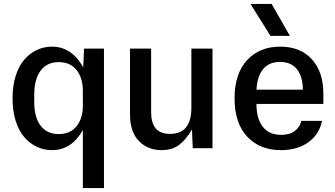

<svg xmlns="http://www.w3.org/2000/svg" viewBox="-20 -744 1683 964"><path d="M502 200.2H396V-90.8Q338.9 9.8 241.2 9.8Q200.7 9.8 165.3 -6.8Q129.9 -23.4 102.3 -54.9Q74.7 -86.4 58.8 -136.7Q43 -187 43 -250Q43 -313 58.8 -363.3Q74.7 -413.6 102.3 -445.1Q129.9 -476.6 165.3 -493.2Q200.7 -509.8 241.2 -509.8Q339.8 -509.8 397.9 -405.8L401.9 -500H502ZM151.9 -232.9Q151.9 -155.3 183.8 -113Q215.8 -70.8 274.9 -70.8Q332 -70.8 364 -109.9Q396 -148.9 396 -212.9V-287.1Q396 -353 364.3 -392.6Q332.5 -432.1 274.9 -432.1Q215.8 -432.1 183.8 -389.2Q151.9 -346.2 151.9 -267.1Z M791 9.8Q721.2 9.8 677 -36.4Q632.8 -82.5 632.8 -168V-500H738.8V-182.1Q738.8 -127 761.7 -99.4Q784.7 -71.8 834 -71.8Q940.9 -71.8 940.9 -203.1V-500H1046.9V0H947.8L943.8 -94.2Q915.5 -44.4 880.4 -17.3Q845.2 9.8 791 9.8Z M1390.6 9.8Q1284.7 9.8 1221.2 -57.9Q1157.7 -125.5 1157.7 -250Q1157.7 -374 1220.5 -441.9Q1283.2 -509.8 1386.7 -509.8Q1487.8 -509.8 1545.7 -446.5Q1603.5 -383.3 1603.5 -273.9V-222.2H1267.6Q1267.6 -148.4 1299.3 -107.7Q1331.1 -66.9 1391.6 -66.9Q1434.6 -66.9 1460.4 -86.7Q1486.3 -106.4 1492.7 -137.2H1596.7Q1583.5 -69.8 1528.6 -30Q1473.6 9.8 1390.6 9.8ZM1237.8 -724.1H1343.8L1435.5 -564H1337.9ZM1267.6 -293.9H1500.5Q1500.5 -358.4 1471.4 -395.8Q1442.4 -433.1 1385.7 -433.1Q1330.6 -433.1 1301 -397Q1271.5 -360.8 1267.6 -293.9Z"/></svg>

Font: TASA Orbiter Text Medium
Style: Regular
Weight: 500
Designer: Weizhong Zhang
Version: Version 1.000;Glyphs 3.1.2 (3151)